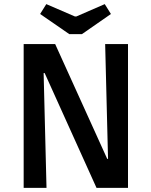

<svg xmlns="http://www.w3.org/2000/svg" viewBox="-20 -913 736 933"><path d="M95 0V-699H248L501 -141H505L491 -699H602V0H449L197 -558H192L206 0ZM317 -747 175 -845 205 -893 344 -833H351L489 -893L519 -845L378 -747Z"/></svg>

Font: Ruda
Style: Bold
Weight: 700
Designer: Mariela Monsalve and Angelina Sanchez
Foundry: Mariela Monsalve and Angelina Sanchez
Version: Version 2.000